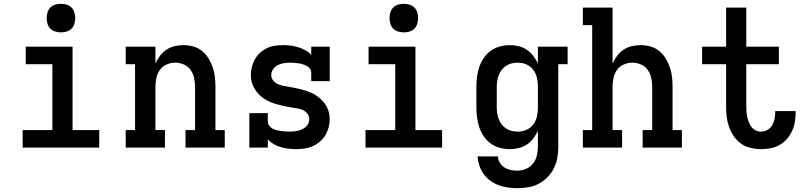

<svg xmlns="http://www.w3.org/2000/svg" viewBox="-20 -775 4240 1008"><path d="M99 0V-92H255V-438H115V-530H361V-92H501V0ZM300 -605Q285 -605 270 -609.5Q255 -614 244.5 -624.5Q234 -635 229.5 -650Q225 -665 225 -680Q225 -695 229.5 -710Q234 -725 244.5 -735.5Q255 -746 270 -750.5Q285 -755 300 -755Q315 -755 330 -750.5Q345 -746 355.5 -735.5Q366 -725 370.5 -710Q375 -695 375 -680Q375 -665 370.5 -650Q366 -635 355.5 -624.5Q345 -614 330 -609.5Q315 -605 300 -605Z M640 0V-92H689V-438H640V-530H796V-442Q806 -463 820 -482Q834 -501 853.5 -514Q873 -527 896 -532.5Q919 -538 943 -538Q969 -538 994.5 -531Q1020 -524 1040 -508Q1060 -492 1074 -469.5Q1088 -447 1096.5 -422.5Q1105 -398 1108 -372Q1111 -346 1111 -320V-92H1160V0H954V-92H1004V-320Q1004 -343 999 -366Q994 -389 980.5 -408Q967 -427 945 -436.5Q923 -446 900 -446Q877 -446 855 -436.5Q833 -427 819.5 -408Q806 -389 801 -366Q796 -343 796 -320V-92H846V0Z M1534 8Q1514 8 1494 5.5Q1474 3 1454.5 -2.5Q1435 -8 1417.5 -18Q1400 -28 1386 -43V0H1289V-181H1386V-136Q1386 -125 1393 -115.5Q1400 -106 1410 -100.5Q1420 -95 1431 -92Q1442 -89 1453 -87.5Q1464 -86 1475 -85Q1486 -84 1497 -84Q1509 -84 1520.5 -85Q1532 -86 1543.5 -88.5Q1555 -91 1565.5 -96Q1576 -101 1585 -108.5Q1594 -116 1599 -127Q1604 -138 1604 -149Q1604 -164 1594.5 -177Q1585 -190 1571.5 -196.5Q1558 -203 1543 -205.5Q1528 -208 1513 -210.5Q1498 -213 1483 -216Q1468 -219 1453 -222.5Q1438 -226 1423.5 -230.5Q1409 -235 1395.5 -241Q1382 -247 1369 -255.5Q1356 -264 1345 -274Q1334 -284 1325 -296.5Q1316 -309 1309.5 -322.5Q1303 -336 1300 -351Q1297 -366 1297 -381Q1297 -403 1302.5 -424.5Q1308 -446 1319 -465Q1330 -484 1346 -498.5Q1362 -513 1382 -522.5Q1402 -532 1423.5 -535Q1445 -538 1467 -538Q1487 -538 1507 -535.5Q1527 -533 1546 -527Q1565 -521 1582.5 -511.5Q1600 -502 1614 -487V-530H1711V-349H1614V-394Q1614 -405 1607 -414.5Q1600 -424 1590 -429Q1580 -434 1569.5 -437.5Q1559 -441 1548 -442.5Q1537 -444 1526 -445Q1515 -446 1503 -446Q1487 -446 1470.5 -443.5Q1454 -441 1439 -433.5Q1424 -426 1414 -412Q1404 -398 1404 -381Q1404 -366 1413.5 -353.5Q1423 -341 1436.5 -334.5Q1450 -328 1465 -325Q1480 -322 1495 -319.5Q1510 -317 1525 -314Q1540 -311 1554.5 -307.5Q1569 -304 1583.5 -299.5Q1598 -295 1612 -289Q1626 -283 1638.5 -274.5Q1651 -266 1662.5 -256Q1674 -246 1683 -234Q1692 -222 1698.5 -208Q1705 -194 1708 -179Q1711 -164 1711 -149Q1711 -127 1705 -105Q1699 -83 1687.5 -64Q1676 -45 1658.5 -30.5Q1641 -16 1620.5 -7Q1600 2 1578 5Q1556 8 1534 8Z M1899 0V-92H2055V-438H1915V-530H2161V-92H2301V0ZM2100 -605Q2085 -605 2070 -609.5Q2055 -614 2044.5 -624.5Q2034 -635 2029.5 -650Q2025 -665 2025 -680Q2025 -695 2029.5 -710Q2034 -725 2044.5 -735.5Q2055 -746 2070 -750.5Q2085 -755 2100 -755Q2115 -755 2130 -750.5Q2145 -746 2155.5 -735.5Q2166 -725 2170.5 -710Q2175 -695 2175 -680Q2175 -665 2170.5 -650Q2166 -635 2155.5 -624.5Q2145 -614 2130 -609.5Q2115 -605 2100 -605Z M2696 213Q2671 213 2646.5 209.5Q2622 206 2598.5 197.5Q2575 189 2554.5 174Q2534 159 2519.5 139Q2505 119 2497 95Q2489 71 2487 46H2594Q2595 64 2604.5 79.5Q2614 95 2629 104.5Q2644 114 2661.5 117.5Q2679 121 2696 121Q2720 121 2742 111.5Q2764 102 2778.5 83.5Q2793 65 2798.5 41.5Q2804 18 2804 -5V-88Q2794 -67 2779.5 -48Q2765 -29 2745.5 -16Q2726 -3 2703 2.5Q2680 8 2656 8Q2630 8 2604 1Q2578 -6 2556.5 -21.5Q2535 -37 2520 -59Q2505 -81 2496.5 -106Q2488 -131 2484.5 -157.5Q2481 -184 2481 -210V-320Q2481 -346 2484.5 -372.5Q2488 -399 2496.5 -424Q2505 -449 2520 -471Q2535 -493 2556.5 -508.5Q2578 -524 2604 -531Q2630 -538 2656 -538Q2680 -538 2703 -532.5Q2726 -527 2745.5 -514Q2765 -501 2779.5 -482Q2794 -463 2804 -442V-530H2960V-438H2911V-5Q2911 24 2906 53Q2901 82 2888 108Q2875 134 2854.5 155Q2834 176 2808.5 189.5Q2783 203 2754 208Q2725 213 2696 213ZM2699 -84Q2722 -84 2744 -93.5Q2766 -103 2780 -122Q2794 -141 2799 -164Q2804 -187 2804 -210V-320Q2804 -343 2799 -366Q2794 -389 2780 -408Q2766 -427 2744 -436.5Q2722 -446 2699 -446Q2683 -446 2667.5 -442.5Q2652 -439 2638.5 -430.5Q2625 -422 2615 -409.5Q2605 -397 2599 -382Q2593 -367 2590.5 -351.5Q2588 -336 2588 -320V-210Q2588 -194 2590.5 -178.5Q2593 -163 2599 -148Q2605 -133 2615 -120.5Q2625 -108 2638.5 -99.5Q2652 -91 2667.5 -87.5Q2683 -84 2699 -84Z M3040 0V-92H3089V-643H3040V-735H3196V-442Q3206 -463 3220 -482Q3234 -501 3253.5 -514Q3273 -527 3296 -532.5Q3319 -538 3343 -538Q3369 -538 3394.5 -531Q3420 -524 3440 -508Q3460 -492 3474 -469.5Q3488 -447 3496.5 -422.5Q3505 -398 3508 -372Q3511 -346 3511 -320V-92H3560V0H3354V-92H3404V-320Q3404 -343 3399 -366Q3394 -389 3380.5 -408Q3367 -427 3345 -436.5Q3323 -446 3300 -446Q3277 -446 3255 -436.5Q3233 -427 3219.5 -408Q3206 -389 3201 -366Q3196 -343 3196 -320V-92H3246V0Z M3975 8Q3948 8 3920.5 1.5Q3893 -5 3870.5 -21Q3848 -37 3832 -60.5Q3816 -84 3807 -110Q3798 -136 3795 -163.5Q3792 -191 3792 -218V-438H3666V-530H3792V-735H3898V-530H4069V-438H3898V-218Q3898 -204 3899 -189.5Q3900 -175 3903 -161Q3906 -147 3911.5 -133.5Q3917 -120 3925.5 -108.5Q3934 -97 3947.5 -90.5Q3961 -84 3975 -84Q3993 -84 4009 -93Q4025 -102 4034 -117.5Q4043 -133 4046.5 -150.5Q4050 -168 4050 -186Q4050 -187 4050 -188.5Q4050 -190 4050 -192H4157Q4157 -189 4157 -186.5Q4157 -184 4157 -181Q4157 -156 4152.5 -131.5Q4148 -107 4137 -84.5Q4126 -62 4109.5 -43.5Q4093 -25 4071 -13Q4049 -1 4024.5 3.5Q4000 8 3975 8Z"/></svg>

Font: Iosevka Curly Slab SmBdEx
Style: Regular
Weight: 600
Width: 7
Monospace: yes
Designer: Belleve Invis
Foundry: Belleve Invis
Version: Version 11.1.0; ttfautohint (v1.8.3)